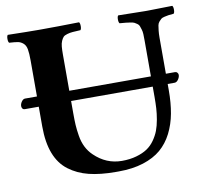

<svg xmlns="http://www.w3.org/2000/svg" viewBox="-75 -729 881 820"><g transform="rotate(-10 366.0 -318.5)"><path d="M581.1 -276.9V-321.8H227.1V-269Q227.1 -238.3 228.3 -217.8Q229.5 -197.3 233.9 -169.9Q238.3 -142.6 249.3 -120.6Q260.3 -98.6 277.8 -82Q329.1 -32.2 397 -32.2Q432.1 -32.2 460.2 -40.3Q488.3 -48.3 507.3 -61Q526.4 -73.7 540.3 -93.5Q554.2 -113.3 561.8 -133.3Q569.3 -153.3 574 -179.7Q578.6 -206.1 579.8 -227.8Q581.1 -249.5 581.1 -276.9ZM86.9 -235.8V-321.8H25.9Q20 -321.8 16.6 -326.4Q13.2 -331.1 13.2 -336.9Q13.2 -346.7 20 -356.4Q26.9 -366.2 35.2 -366.2H86.9V-522Q86.9 -553.7 83.7 -571Q80.6 -588.4 70.3 -597.4Q60.1 -606.4 47.9 -608.9Q35.6 -611.3 9.8 -612.8Q5.4 -617.2 5.4 -629.9Q5.4 -642.6 9.8 -647Q97.7 -645 141.1 -645H155.8Q221.2 -645 318.8 -647Q323.2 -642.6 323.2 -629.9Q323.2 -617.2 318.8 -612.8Q296.9 -611.8 284.9 -610.8Q272.9 -609.9 261 -606.4Q249 -603 243.9 -597.7Q238.8 -592.3 234.1 -581.8Q229.5 -571.3 228.3 -557.4Q227.1 -543.5 227.1 -522V-366.2H581.1V-522Q581.1 -538.1 580.6 -549.6Q580.1 -561 577.1 -570.3Q574.2 -579.6 572 -585.7Q569.8 -591.8 563.2 -596.4Q556.6 -601.1 551.8 -603.5Q546.9 -606 535.2 -607.9Q523.4 -609.9 514.9 -610.6Q506.3 -611.3 488.8 -612.8Q484.4 -617.2 484.4 -629.9Q484.4 -642.6 488.8 -647Q568.8 -645 604 -645H616.2Q645 -645 723.1 -647Q727.5 -642.6 727.5 -629.9Q727.5 -617.2 723.1 -612.8Q707 -611.3 700 -610.4Q692.9 -609.4 682.4 -606.9Q671.9 -604.5 667.7 -600.8Q663.6 -597.2 658 -590.8Q652.3 -584.5 650.6 -575.2Q648.9 -565.9 647.5 -553Q646 -540 646 -522V-366.2H686Q691.9 -366.2 695.6 -361.6Q699.2 -356.9 699.2 -352.1Q699.2 -342.3 692.1 -332Q685.1 -321.8 675.8 -321.8H646V-294.9Q646 -239.7 637.7 -194.6Q629.4 -149.4 609.9 -110.8Q590.3 -72.3 559.8 -46.1Q529.3 -20 482.7 -5.1Q436 9.8 376 9.8H362.8Q295.9 9.8 246.8 -2.4Q197.8 -14.6 160.9 -42.5Q124 -70.3 105.5 -118.4Q86.9 -166.5 86.9 -235.8Z"/></g></svg>

Font: Common Serif
Style: Bold
Weight: 700
Designer: Philipp H. Poll, Khaled Hosny
Foundry: Stefan Peev, Context Ltd.
Version: Version 1.026